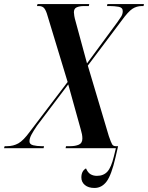

<svg xmlns="http://www.w3.org/2000/svg" viewBox="-66 -734 733 951"><path d="M-46 0 -43 -10H-31Q0 -10 25 -24Q50 -38 82 -82L269 -328L170 -654Q163 -680 154 -692Q145 -704 127 -704H117L120 -714H376L374 -704H349Q329 -704 314.5 -698Q300 -692 300 -673Q300 -667 302 -655Q304 -643 309 -626L365 -420L516 -625Q526 -639 534 -651.5Q542 -664 542 -679Q542 -697 521 -700.5Q500 -704 480 -704H464L466 -714H647L645 -704H636Q611 -704 590 -690.5Q569 -677 535 -630L369 -409L473 -60Q484 -28 489.5 -19Q495 -10 507 -10H519L506 46Q486 133 462 165Q438 197 402 197Q372 197 354.5 182.5Q337 168 337 145Q337 113 360 100Q369 121 382.5 129Q396 137 414 137Q447 137 466 116Q485 95 498 41L508 0H259L261 -10H283Q307 -10 324.5 -17.5Q342 -25 342 -48Q342 -58 340 -69Q338 -80 334 -93L272 -316L117 -111Q100 -86 90 -67.5Q80 -49 80 -34Q80 -19 98.5 -14.5Q117 -10 139 -10H152L150 0Z"/></svg>

Font: Noto Serif Display ExtraCondensed SemiBold
Style: Italic
Weight: 600
Width: 2
Italic angle: -12°
Designer: Monotype Design Team
Foundry: Monotype Imaging Inc.
Version: Version 2.009